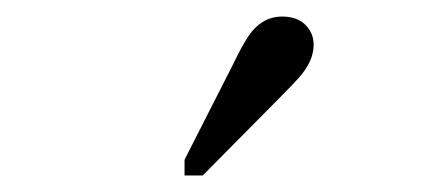

<svg xmlns="http://www.w3.org/2000/svg" viewBox="-20 -829 540 232"><path d="M263 -754Q271 -771 279 -783.5Q287 -796 297.5 -802.5Q308 -809 321 -809Q339 -809 349 -799Q359 -789 359 -775Q359 -765 354.5 -755Q350 -745 341.5 -735.5Q333 -726 323 -716L225 -617H203V-636Z"/></svg>

Font: Roboto Serif ExtraLight
Style: Regular
Weight: 250
Version: Version 1.007